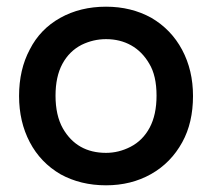

<svg xmlns="http://www.w3.org/2000/svg" viewBox="-20 -536 634 574"><path d="M161 -15Q101 -50 69 -111Q37 -172 37 -249Q37 -328 69 -388Q100 -449 160 -482.5Q220 -516 297 -516Q372 -516 432 -483Q492 -448 524.5 -387Q557 -326 557 -249Q557 -169 525 -111Q491 -49 431.5 -15.5Q372 18 297 18Q221 18 161 -15ZM168 -152Q210 -79 297 -79Q335 -79 370 -97Q407 -116 427.5 -154.5Q448 -193 448 -250Q448 -310 426 -346Q405 -382 372 -400.5Q339 -419 297 -419Q259 -419 224 -402Q187 -383 166.5 -345Q146 -307 146 -250Q146 -191 168 -152Z"/></svg>

Font: 寒蝉全圆体 Bold
Style: Regular
Weight: 700
Designer: Warren2060
      Designed by Motoya company      

      [Varela Round]
      Joe Prince(Latin component); Avraham Cornf
Foundry: ChillType
Version: Version 3.200